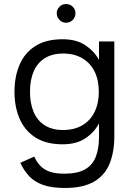

<svg xmlns="http://www.w3.org/2000/svg" viewBox="-20 -706 664 954"><path d="M291 -511Q360 -511 404.5 -481Q449 -451 472 -408V-500H548V-27Q548 48 525 106Q502 164 448 196Q394 228 302 228Q237 228 194.5 213Q152 198 125.5 170Q99 142 81 103L150 72Q163 100 181.5 119Q200 138 228.5 147.5Q257 157 300 157Q366 157 403.5 135Q441 113 456.5 71.5Q472 30 472 -27V-93Q449 -49 404.5 -19Q360 11 291 11Q209 11 156 -23Q103 -57 77.5 -116Q52 -175 52 -250Q52 -326 77.5 -385Q103 -444 156 -477.5Q209 -511 291 -511ZM129 -250Q129 -193 147 -150Q165 -107 202 -83.5Q239 -60 294 -60Q349 -60 389 -83.5Q429 -107 450 -150Q471 -193 471 -250Q471 -308 450 -350.5Q429 -393 389 -416.5Q349 -440 294 -440Q239 -440 202 -416.5Q165 -393 147 -350.5Q129 -308 129 -250ZM308 -593Q289 -593 275.5 -607Q262 -621 262 -640Q262 -659 275.5 -672.5Q289 -686 308 -686Q328 -686 341.5 -672.5Q355 -659 355 -640Q355 -621 341.5 -607Q328 -593 308 -593Z"/></svg>

Font: Nata Sans
Style: Regular
Weight: 400
Designer: Daniel Uzquiano Cruz
Version: Version 1.001